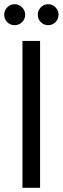

<svg xmlns="http://www.w3.org/2000/svg" viewBox="-40 -895 299 915"><path d="M67 0V-700H151V0ZM30 -775Q9 -775 -5.5 -789.5Q-20 -804 -20 -825Q-20 -845 -5.5 -860Q9 -875 30 -875Q50 -875 65 -860Q80 -845 80 -825Q80 -804 65 -789.5Q50 -775 30 -775ZM190 -775Q169 -775 154.5 -789.5Q140 -804 140 -825Q140 -845 154.5 -860Q169 -875 190 -875Q210 -875 224.5 -860Q239 -845 239 -825Q239 -804 224.5 -789.5Q210 -775 190 -775Z"/></svg>

Font: DM Sans 28pt
Style: Regular
Weight: 400
Version: Version 4.004;gftools[0.9.30]